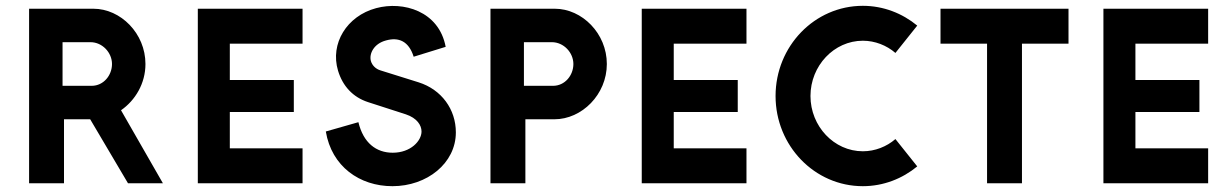

<svg xmlns="http://www.w3.org/2000/svg" viewBox="-20 -630 4233 660"><path d="M291 -485C332 -485 365 -449 365 -410C365 -371 336 -335 295 -335H195V-485ZM290 -220 420 0H540L396 -251C445 -285 480 -343 480 -410C480 -515 395 -600 301 -600H80V0H200V-220Z M660 0H1020V-120H770V-245H990V-355H770V-480H1020V-600H660Z M1329 10C1448 10 1547 -69 1547 -175C1547 -254 1498 -322 1419 -347L1288 -388C1271 -393 1259 -406 1255 -420C1248 -445 1265 -480 1307 -491C1350 -503 1385 -489 1402 -435L1512 -469C1489 -592 1366 -627 1273 -602C1172 -575 1114 -480 1142 -387C1158 -334 1193 -296 1245 -279L1375 -237C1414 -224 1429 -199 1429 -178C1429 -146 1392 -105 1330 -105C1273 -105 1229 -139 1212 -210L1100 -178C1120 -58 1216 10 1329 10Z M1877 -485C1918 -485 1951 -449 1951 -410C1951 -371 1922 -335 1881 -335H1781V-485ZM1886 -220C1980 -220 2066 -305 2066 -410C2066 -515 1981 -600 1887 -600H1666V0H1786V-220Z M2186 0H2546V-120H2296V-245H2516V-355H2296V-480H2546V-600H2186Z M3058 -152C3028 -126 2988 -110 2946 -110C2847 -110 2766 -196 2766 -300C2766 -404 2847 -490 2946 -490C2988 -490 3028 -474 3058 -448L3133 -542C3082 -584 3017 -610 2946 -610C2780 -610 2646 -471 2646 -300C2646 -129 2780 10 2946 10C3017 10 3082 -16 3133 -58L3058 -152Z M3213 -480H3373V0H3493V-480H3653V-600H3213Z M3773 0H4133V-120H3883V-245H4103V-355H3883V-480H4133V-600H3773Z"/></svg>

Font: Gauge Heavy
Style: Bold
Weight: 900
Designer: Daniel Pimley
Foundry: Daniel Pimley
Version: Version 1.003;PS 001.001;hotconv 1.0.56